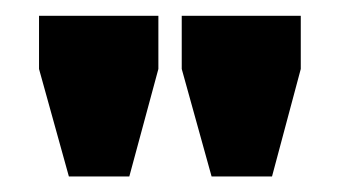

<svg xmlns="http://www.w3.org/2000/svg" viewBox="-20 -714 444 245"><path d="M29.8 -626V-693.8H182.1V-626L145 -488.8H67.9ZM211.9 -626V-693.8H363.8V-626L327.1 -488.8H250Z"/></svg>

Font: SimahzazaarabicW05-Bold
Style: Regular
Weight: 700
Designer: Ahmed zaza
Foundry: Ahmed zaza
Version: Version 1.001